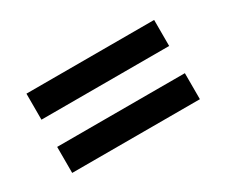

<svg xmlns="http://www.w3.org/2000/svg" viewBox="-57 -634 658 556"><g transform="rotate(-30 272.0 -355.5)"><path d="M57 -223ZM484 -310V-223H57V-310ZM484 -488V-401H57V-488Z"/></g></svg>

Font: Rosa Sans Medium
Style: Regular
Weight: 500
Designer: Pentagram / MCKL
Foundry: Pentagram / MCKL
Version: Version 1.005;September 16, 2019;FontCreator 11.5.0.2425 64-